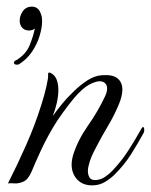

<svg xmlns="http://www.w3.org/2000/svg" viewBox="-20 -553 455 579"><path d="M37 -359Q35 -358 31 -358Q22 -358 22 -364Q22 -369 30 -372Q59 -390 70 -418Q81 -446 85 -467Q84 -466 82.5 -465.5Q81 -465 79 -463Q71 -461 68 -461Q46 -461 40 -483Q37 -500 47 -516.5Q57 -533 76 -533Q97 -533 104 -509Q107 -502 107 -489Q107 -470 99.5 -445Q92 -420 76.5 -397Q61 -374 37 -359ZM258 6Q229 6 212.5 -12Q196 -30 196 -57Q196 -70 201 -87Q215 -131 245.5 -174.5Q276 -218 296 -261Q303 -275 303 -286Q303 -297 296.5 -302.5Q290 -308 281 -308Q268 -308 248.5 -297.5Q229 -287 204 -258Q189 -240 170 -214Q151 -188 139 -167Q119 -133 103 -98.5Q87 -64 75 -35Q65 -12 51 -5.5Q37 1 24 0Q11 -1 4 0Q32 -55 59 -116Q86 -177 105 -238Q114 -266 120 -292.5Q126 -319 125 -327V-329Q125 -337 133 -333Q146 -326 151 -312.5Q156 -299 156 -282Q156 -263 151 -241.5Q146 -220 139 -203Q152 -221 167 -239.5Q182 -258 200 -275Q221 -296 242.5 -310Q264 -324 285 -326Q319 -329 334 -317Q349 -305 349 -283Q349 -262 337 -235Q324 -204 305.5 -173Q287 -142 272 -113Q269 -107 262.5 -94.5Q256 -82 251 -67Q249 -60 247 -52.5Q245 -45 245 -37Q245 -27 249.5 -18.5Q254 -10 267 -10Q284 -10 299.5 -21.5Q315 -33 326 -46Q349 -71 368.5 -101.5Q388 -132 407 -166Q410 -170 411 -170Q415 -170 415 -161Q415 -155 413 -152Q395 -119 375 -87.5Q355 -56 326 -27Q313 -14 296 -4Q279 6 258 6Z"/></svg>

Font: MonteCarlo
Style: Regular
Weight: 400
Designer: Robert E. Leuschke
Foundry: Robert E. Leuschke
Version: Version 1.010; ttfautohint (v1.8.3)